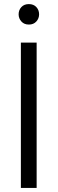

<svg xmlns="http://www.w3.org/2000/svg" viewBox="-20 -918 281 938"><path d="M82 0V-710H159V0ZM121 -798Q98 -798 84.5 -813Q71 -828 71 -848Q71 -869 84.5 -883.5Q98 -898 121 -898Q144 -898 157.5 -883.5Q171 -869 171 -848Q171 -828 157.5 -813Q144 -798 121 -798Z"/></svg>

Font: LivvicRegular
Style: Regular
Weight: 400
Designer: Jacques Le Bailly, Baron von Fonthausen
Version: Version 1.001; ttfautohint (v1.8.2)